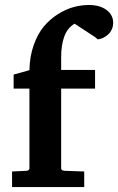

<svg xmlns="http://www.w3.org/2000/svg" viewBox="-20 -757 478 777"><path d="M99.1 -473.1Q100.1 -528.8 116.5 -574.7Q132.8 -620.6 157.5 -649.9Q182.1 -679.2 214.1 -699.5Q246.1 -719.7 277.6 -728.3Q309.1 -736.8 339.8 -736.8Q383.8 -736.8 410.9 -716.8Q438 -696.8 438 -664.6Q438 -649.9 432.1 -637.5Q426.3 -625 417.2 -617.2Q408.2 -609.4 399.2 -604.7Q390.1 -600.1 381.3 -598.6L375 -597.7L370.6 -602.1Q370.6 -602.5 368.4 -604Q366.2 -605.5 364.7 -606.9L283.2 -660.2L281.7 -661.1Q252.9 -644 240.2 -609.4Q227.5 -574.7 227.5 -525.9V-474.1H364.7V-398.4H227.5V-75.2Q227.5 -67.9 239.3 -65.9L320.8 -63V0H28.8V-63L88.9 -65.9Q93.3 -66.9 95.7 -68.8Q98.1 -70.8 98.6 -72.3Q99.1 -73.7 99.1 -75.2V-398.4H35.2V-455.1Z"/></svg>

Font: TAML ThiruValluvar
Style: Bold
Weight: 400
Version: Version 0.271; dev 7ad24fM